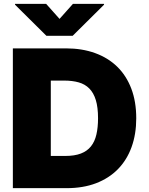

<svg xmlns="http://www.w3.org/2000/svg" viewBox="-20 -979 773 999"><path d="M46.9 0V-727.3H323.9Q407 -727.3 474.4 -702.9Q541.9 -678.6 589.7 -632.1Q637.4 -585.6 663.2 -517.9Q688.9 -450.3 688.9 -363.6Q688.9 -280.9 664.6 -213.8Q640.3 -146.7 593.8 -99.1Q547.2 -51.5 479.9 -25.7Q412.6 0 326.7 0ZM244.3 -167.6H319.6Q368.3 -167.6 400.9 -180.2Q433.6 -192.8 453.3 -217.5Q473 -242.2 481.5 -278.9Q490.1 -315.7 490.1 -363.6Q490.1 -420.8 478.5 -458.5Q467 -496.1 444.6 -518.6Q422.2 -541.2 389.4 -550.4Q356.5 -559.7 313.9 -559.7H244.3ZM220.2 -958.8 289.8 -880.7 359.4 -958.8H521.3V-954.5L358 -792.6H221.6L58.2 -954.5V-958.8Z"/></svg>

Font: Inter P Black
Style: Regular
Weight: 900
Designer: Rasmus Andersson
Foundry: rsms
Version: Version 3.018;git-588b23468